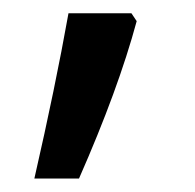

<svg xmlns="http://www.w3.org/2000/svg" viewBox="-20 -137 290 286"><path d="M175.8 -117.2 183.6 -105.5Q156.2 -3.9 97.7 128.9H31.2Q62.5 -7.8 82 -117.2Z"/></svg>

Font: Droid Sans Fallback
Style: Regular
Weight: 400
Designer: Steve Matteson
Foundry: Ascender Corporation
Version: 3.00 (Khmer version)